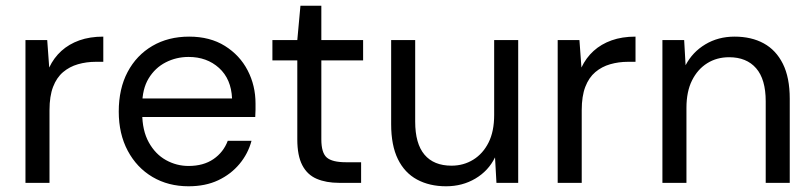

<svg xmlns="http://www.w3.org/2000/svg" viewBox="-20 -639 2839 671"><path d="M69 0V-499H145L152 -403Q168 -437 194.5 -461Q221 -485 257.5 -498Q294 -511 341 -511V-423H315Q282 -423 252.5 -414.5Q223 -406 200.5 -387Q178 -368 165.5 -335.5Q153 -303 153 -254V0Z M639 12Q568 12 513 -20.5Q458 -53 426.5 -112Q395 -171 395 -249Q395 -329 426 -387.5Q457 -446 512.5 -478.5Q568 -511 641 -511Q714 -511 766 -478.5Q818 -446 845.5 -393Q873 -340 873 -277Q873 -267 873 -255.5Q873 -244 872 -230H458V-295H791Q788 -363 745.5 -401.5Q703 -440 639 -440Q596 -440 559 -421Q522 -402 499.5 -365Q477 -328 477 -272V-244Q477 -183 500 -141.5Q523 -100 560 -79.5Q597 -59 639 -59Q691 -59 726 -83Q761 -107 776 -147H859Q847 -102 817 -66Q787 -30 742.5 -9Q698 12 639 12Z M1165 0Q1120 0 1087 -14Q1054 -28 1036.5 -61.5Q1019 -95 1019 -152V-428H932V-499H1019L1030 -619H1103V-499H1249V-428H1103V-152Q1103 -105 1122 -88.5Q1141 -72 1189 -72H1242V0Z M1539 12Q1481 12 1437.5 -11.5Q1394 -35 1370.5 -83Q1347 -131 1347 -205V-499H1431V-214Q1431 -137 1463.5 -98.5Q1496 -60 1558 -60Q1600 -60 1634 -81Q1668 -102 1687.5 -141Q1707 -180 1707 -237V-499H1791V0H1715L1710 -89Q1687 -42 1641.5 -15Q1596 12 1539 12Z M1929 0V-499H2005L2012 -403Q2028 -437 2054.5 -461Q2081 -485 2117.5 -498Q2154 -511 2201 -511V-423H2175Q2142 -423 2112.5 -414.5Q2083 -406 2060.5 -387Q2038 -368 2025.5 -335.5Q2013 -303 2013 -254V0Z M2295 0V-499H2371L2376 -411Q2400 -457 2445 -484Q2490 -511 2547 -511Q2606 -511 2649 -487.5Q2692 -464 2716 -416Q2740 -368 2740 -294V0H2656V-285Q2656 -362 2622.5 -400.5Q2589 -439 2528 -439Q2485 -439 2451.5 -418Q2418 -397 2398.5 -358Q2379 -319 2379 -262V0Z"/></svg>

Font: DM Sans 20pt
Style: Regular
Weight: 400
Version: Version 4.004;gftools[0.9.30]